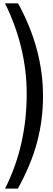

<svg xmlns="http://www.w3.org/2000/svg" viewBox="-20 -927 315 1138"><path d="M234.9 -357.9Q234.9 -214.8 199.5 -83Q164.1 48.8 85.9 190.9H9.8Q138.2 -62.5 138.2 -371.1Q138.2 -646 9.8 -907.2H86.9Q234.9 -638.2 234.9 -357.9Z"/></svg>

Font: Sinkin Sans 400 Regular
Style: Regular
Weight: 400
Designer: Keith Bates
Foundry: K-Type
Version: Sinkin Sans (version 1.0)  by Keith Bates   •   © 2014   www